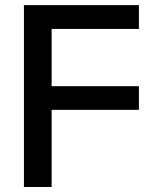

<svg xmlns="http://www.w3.org/2000/svg" viewBox="-20 -748 627 768"><path d="M75.7 0V-727.5H535.6V-632.3H186.5V-403.3H535.6V-308.6H186.5V0Z"/></svg>

Font: Inter 20pt Medium
Style: Regular
Weight: 500
Version: Version 4.001;git-66647c0bb